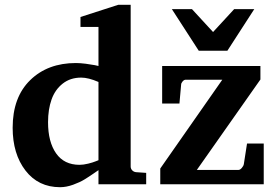

<svg xmlns="http://www.w3.org/2000/svg" viewBox="-20 -760 1140 792"><path d="M583 0H386.2V-58.1Q383.8 -56.6 365.5 -43.9Q347.2 -31.2 328.6 -19.8Q310.1 -8.3 281.7 2Q253.4 12.2 228 12.2Q138.2 12.2 85.2 -56.4Q32.2 -125 32.2 -232.9Q32.2 -358.9 104.5 -429.4Q176.8 -500 293 -500Q310.1 -500 333.3 -497.1Q356.4 -494.1 371.1 -491.2L386.2 -487.8V-648.9H312V-689.9L467.8 -740.2H519V-73.2Q519 -64 525.4 -57.4Q531.7 -50.8 541 -49.8L583 -46.9ZM386.2 -99.1V-421.9Q344.7 -439.9 314.9 -439.9Q270 -439.9 238.5 -415Q207 -390.1 192.6 -349.4Q178.2 -308.6 178.2 -255.9Q178.2 -174.8 211.4 -127.4Q244.6 -80.1 308.1 -80.1Q324.2 -80.1 343.8 -85Q363.3 -89.8 375 -94.7ZM1067.9 0H641.1V-64.9L897 -431.2H746.1Q739.3 -431.2 733.2 -424.1Q727.1 -417 727.1 -410.2L720.2 -333H648.9V-487.8H1054.2V-432.1L792 -59.1H963.9Q970.2 -59.1 977.3 -67.1Q984.4 -75.2 985.8 -83L999 -168H1067.9ZM1028.8 -722.2 918 -550.8H799.8L689 -722.2H772L858.9 -627.9L945.8 -722.2Z"/></svg>

Font: Veleka
Style: Bold
Weight: 700
Designer: Stefan Peev, Context Ltd, 2016; SIL International, 1997-2014.
Foundry: Stefan Peev, Context Ltd, 2016
Version: Version 1.000